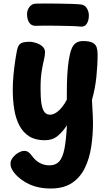

<svg xmlns="http://www.w3.org/2000/svg" viewBox="-20 -788 623 1098"><path d="M77.7 -502.6Q83.8 -531.2 99.3 -540.2Q114.8 -549.1 151.2 -549.1Q160.2 -549.1 174.4 -545.7Q188.7 -542.3 203.3 -535.6Q218 -528.8 227.7 -517.2Q237.4 -505.6 237.4 -489.1Q237.4 -470.2 231.1 -444.8Q224.7 -419.3 218.3 -380.2Q211.9 -341 211.9 -280Q211.9 -228 217.1 -195.3Q222.3 -162.6 234.1 -147.3Q245.8 -132.1 265.7 -132.1Q283 -132.1 300.8 -143.7Q318.7 -155.3 334.7 -175.3Q350.8 -195.3 362.2 -218V-263Q362.2 -310 364.6 -356.1Q367 -402.1 372.9 -441.7Q378.8 -481.2 388.8 -507.2Q396.8 -529.2 412.9 -541.2Q429 -553.2 454.8 -553.2Q492 -553.2 509.7 -543.7Q527.3 -534.2 532.8 -517.2Q538.2 -500.2 538.2 -477.2Q538.2 -416.2 531.1 -347.6Q523.9 -279 505.9 -217Q506.9 -196 508.1 -174Q509.2 -152 510.5 -130Q511.8 -108 511.8 -86Q511.8 -15 501.6 52Q491.4 119 465.1 173Q438.7 227 391.3 258.5Q344 290 269.7 290Q190.4 290 132.6 258.1Q74.8 226.1 49.1 181.8Q43 170.9 41.5 162.3Q40 153.7 40 148.7Q40 129.4 53.5 112.7Q67 95.9 85.3 85.3Q103.6 74.8 118.2 74.8Q132.2 74.8 142.2 81.8Q152.2 88.8 162.2 102.8Q183.3 131.6 208.7 144.6Q234.1 157.6 262.1 157.6Q298.3 157.6 318.4 135.5Q338.6 113.4 348.5 62.9Q358.4 12.3 362.7 -71.4Q338.7 -34.4 309.3 -10.2Q279.9 14 235.9 14Q182.8 14 147.5 -8Q112.2 -30 91.2 -69.8Q70.2 -109.6 61.6 -162.1Q53 -214.7 53 -275Q53 -314 56.9 -356.4Q60.8 -398.9 66.5 -437.2Q72.2 -475.6 77.7 -502.6ZM183.7 -640.4Q160 -639.7 147.3 -658.5Q134.7 -677.3 134.7 -707.2Q134.7 -730.4 148.4 -748.3Q162.2 -766.1 183.7 -767.1Q201.7 -768.1 236.6 -768Q271.6 -767.9 311.9 -767.4Q352.3 -766.9 387.4 -765.8Q422.4 -764.7 440.4 -762.7Q464.3 -760.9 476.3 -741.4Q488.2 -722 488.2 -699.8Q488.2 -671.1 476.3 -652.3Q464.3 -633.4 440.4 -636Q422.4 -638 387.5 -639.1Q352.6 -640.2 312.1 -640.8Q271.6 -641.4 236.6 -641.4Q201.7 -641.4 183.7 -640.4Z"/></svg>

Font: Playpen Sans
Style: Regular
Weight: 400
Designer: Laura Meseguer, Veronika Burian, José Scaglione, Kostas Bartsokas, Vera Evstafieva, Tom Grace, Yorlmar Campos
Foundry: TypeTogether
Version: Version 2.000